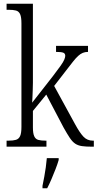

<svg xmlns="http://www.w3.org/2000/svg" viewBox="-20 -780 519 1021"><path d="M15 0V-32H25Q50 -32 65 -36.5Q80 -41 87 -56.5Q94 -72 94 -105V-656Q94 -689 87 -704.5Q80 -720 65 -724Q50 -728 26 -728H15V-760H155V-374Q155 -360 155 -340Q155 -320 154 -299Q153 -278 152.5 -260.5Q152 -243 151 -234L262 -376Q288 -410 302.5 -430.5Q317 -451 322 -463.5Q327 -476 327 -483Q327 -496 316 -500Q305 -504 278 -504V-536H448V-504Q433 -504 420.5 -499Q408 -494 395.5 -482.5Q383 -471 368 -452Q353 -433 333 -407L268 -323L379 -120Q404 -74 424 -53Q444 -32 474 -32H479V0H468Q437 0 416 -3Q395 -6 380 -16Q365 -26 351 -47Q337 -68 318 -102L226 -277L155 -190V-102Q155 -71 162 -55.5Q169 -40 184 -36Q199 -32 222 -32H227V0ZM206 208Q211 184 215.5 159.5Q220 135 223.5 110Q227 85 229 61H292V71Q286 92 275.5 119Q265 146 253.5 173Q242 200 231 221H206Z"/></svg>

Font: Noto Serif Khmer Condensed Light
Style: Regular
Weight: 300
Width: 3
Designer: Danh Hong and the Monotype Design Team
Foundry: Monotype Imaging Inc.
Version: Version 2.004